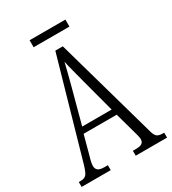

<svg xmlns="http://www.w3.org/2000/svg" viewBox="-200 -939 936 1045"><g transform="rotate(-30 268.5 -416.5)"><path d="M0 0V-31H14Q38 -31 49.5 -46Q61 -61 75 -112L247 -714H294L475 -72Q482 -48 493 -39.5Q504 -31 529 -31H537V0H340V-31H359Q387 -31 398 -39.5Q409 -48 409 -65Q409 -74 404.5 -91.5Q400 -109 395 -126L362 -245H154L125 -137Q120 -122 115 -101Q110 -80 110 -68Q110 -51 121 -41Q132 -31 162 -31H183V0ZM167 -283H352L298 -486Q285 -537 275 -574Q265 -611 260 -637Q254 -610 244.5 -574Q235 -538 225 -499ZM154 -789V-833H379V-789Z"/></g></svg>

Font: Noto Serif Sinhala ExtraCondensed Light
Style: Regular
Weight: 300
Width: 2
Designer: Jelle Bosma - Monotype Design Team
Foundry: Monotype Imaging Inc.
Version: Version 2.007; ttfautohint (v1.8.4.7-5d5b)